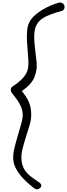

<svg xmlns="http://www.w3.org/2000/svg" viewBox="-20 -1024 530 1514"><path d="M65 -317Q65 -332 78.2 -341.2Q91.5 -350.5 111.5 -364.5Q150.5 -394 173 -423.8Q195.5 -453.5 201.5 -489Q205.5 -511.5 203.8 -545.8Q202 -580 198.5 -619Q196 -648 193.2 -690.2Q190.5 -732.5 193.2 -774.8Q196 -817 210 -845.5Q223.5 -874 249.8 -898.8Q276 -923.5 309 -943.8Q342 -964 376.5 -978.8Q411 -993.5 441.5 -1002.5Q452.5 -1006 462.5 -1003.2Q472.5 -1000.5 479.5 -993.5Q486.5 -986.5 488.5 -977Q491.5 -964.5 485.8 -953Q480 -941.5 467 -938Q424.5 -926.5 384.8 -912.2Q345 -898 314.2 -877.8Q283.5 -857.5 268.5 -828Q254 -801 251 -763.5Q248 -726 251.8 -684.5Q255.5 -643 260.5 -603.5Q265.5 -567 268.5 -535.2Q271.5 -503.5 268.5 -481Q263.5 -447 252.8 -418.8Q242 -390.5 218.8 -363.5Q195.5 -336.5 152 -306Q186.5 -264 202.8 -229.8Q219 -195.5 223.2 -164Q227.5 -132.5 225.5 -98Q224 -72 213 -35.5Q202 1 192 31.5Q174.5 86 159.2 143.5Q144 201 150.5 245.5Q156.5 289 176 318Q195.5 347 225 369.2Q254.5 391.5 289.5 415Q305.5 426 305.8 438Q306 450 296 458.5Q286 468 274.2 469Q262.5 470 247.5 459Q215 434.5 180.2 401Q145.5 367.5 119.2 328Q93 288.5 86 246Q79.5 201.5 94 142.2Q108.5 83 126 25.5Q137.5 -12.5 147.2 -47.2Q157 -82 159 -108.5Q161 -144.5 146.5 -180Q132 -215.5 102.5 -254Q95 -264.5 80 -282.2Q65 -300 65 -317Z"/></svg>

Font: Edu NSW ACT Hand
Style: Regular
Weight: 400
Designer: Tina and Corey Anderson, Eben Sorkin, Mirko Velimirovic
Foundry: Sorkin Type Co.
Version: Version 2.000